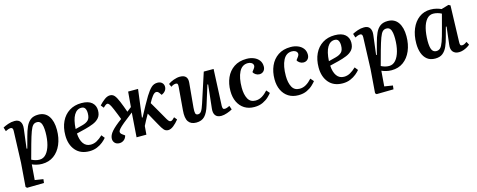

<svg xmlns="http://www.w3.org/2000/svg" viewBox="-33 -1216 5304 2133"><g transform="rotate(-15 2619.0 -150.0)"><path d="M104 -421Q106 -461 79 -461Q66 -461 48.5 -455Q31 -449 19 -442L5 -487Q28 -500 65 -513Q102 -526 140 -526Q186 -526 205.5 -497Q225 -468 219 -419L191 -195L199 -193L234 -323Q250 -385 270.5 -430.5Q291 -476 324 -501Q357 -526 412 -526Q490 -526 530.5 -468Q571 -410 571 -310Q571 -216 539.5 -142.5Q508 -69 451 -27.5Q394 14 315 14Q282 14 251 6Q220 -2 202 -11L188 166L284 181L279 224L84 227L70 213L91 -60ZM377 -449Q350 -449 332.5 -431.5Q315 -414 297.5 -367Q280 -320 255 -231L209 -63Q230 -52 253 -45.5Q276 -39 301 -39Q345 -39 376.5 -75Q408 -111 425 -173.5Q442 -236 442 -316Q442 -352 437 -382.5Q432 -413 418 -431Q404 -449 377 -449Z M909 -526Q989 -526 1028.5 -491.5Q1068 -457 1068 -400Q1068 -347 1041.5 -316Q1015 -285 971.5 -267.5Q928 -250 877 -237L775 -212Q779 -138 809 -95.5Q839 -53 893 -53Q930 -53 963 -71Q996 -89 1032 -123L1061 -86Q1045 -66 1016.5 -42.5Q988 -19 948.5 -2.5Q909 14 861 14Q758 14 701.5 -52Q645 -118 645 -225Q645 -315 677.5 -383Q710 -451 769.5 -488.5Q829 -526 909 -526ZM950 -399Q950 -434 937.5 -455Q925 -476 895 -476Q843 -476 811.5 -423Q780 -370 774 -264L856 -285Q903 -297 926.5 -321Q950 -345 950 -399Z M1518 -196H1526Q1561 -262 1591 -316.5Q1621 -371 1646 -412Q1682 -470 1712 -498Q1742 -526 1784 -526Q1817 -526 1836 -507.5Q1855 -489 1855 -462Q1855 -435 1839 -415Q1823 -395 1796 -383L1776 -411Q1760 -432 1740.5 -429.5Q1721 -427 1699 -398Q1689 -386 1678 -368Q1667 -350 1654 -326Q1674 -292 1696 -254Q1718 -216 1739 -179Q1764 -134 1777.5 -111.5Q1791 -89 1799.5 -82Q1808 -75 1818 -75Q1828 -75 1839.5 -84Q1851 -93 1864 -107L1890 -75Q1861 -38 1828 -12Q1795 14 1766 14Q1737 14 1718 -6.5Q1699 -27 1669 -83Q1651 -115 1630 -153Q1609 -191 1592 -222Q1571 -185 1554 -154Q1537 -123 1525 -98L1517 0H1404L1424 -280Q1353 -226 1312.5 -192.5Q1272 -159 1255 -139Q1238 -119 1238 -106Q1238 -89 1257 -75L1287 -53Q1279 -21 1256.5 -3.5Q1234 14 1205 14Q1172 14 1153 -5.5Q1134 -25 1134 -54Q1134 -95 1172.5 -139Q1211 -183 1291 -241Q1280 -270 1268 -300.5Q1256 -331 1242 -364Q1223 -409 1210.5 -426.5Q1198 -444 1186 -444Q1175 -444 1163.5 -435Q1152 -426 1137 -412L1111 -445Q1141 -478 1174 -502.5Q1207 -527 1238 -527Q1269 -527 1289 -504Q1309 -481 1331 -428Q1344 -396 1355.5 -366Q1367 -336 1379 -301L1430 -341L1445 -515H1559Z M1906 -479Q1929 -497 1969 -511.5Q2009 -526 2042 -526Q2135 -526 2126 -434L2100 -154Q2096 -109 2101.5 -89.5Q2107 -70 2131 -70Q2154 -70 2169.5 -92.5Q2185 -115 2204 -174L2314 -512H2427L2408 -92Q2408 -71 2413 -61.5Q2418 -52 2433 -52Q2445 -52 2460 -57Q2475 -62 2490 -70L2505 -26Q2482 -12 2444 1Q2406 14 2377 14Q2329 14 2308.5 -14.5Q2288 -43 2295 -96L2324 -361L2316 -363L2246 -139Q2222 -60 2186.5 -23Q2151 14 2089 14Q2027 14 1999 -26.5Q1971 -67 1979 -156L2001 -421Q2003 -445 1998 -454Q1993 -463 1978 -463Q1965 -463 1950.5 -457.5Q1936 -452 1923 -442Z M2808 -526Q2854 -526 2891.5 -510.5Q2929 -495 2951 -466Q2973 -437 2973 -395Q2973 -363 2954 -343Q2935 -323 2905 -323Q2883 -323 2863 -335.5Q2843 -348 2835 -367L2856 -395Q2875 -419 2871.5 -437Q2868 -455 2851 -465.5Q2834 -476 2810 -476Q2743 -476 2709 -409Q2675 -342 2675 -229Q2675 -151 2701.5 -101.5Q2728 -52 2788 -52Q2828 -52 2863 -73Q2898 -94 2930 -130L2962 -93Q2950 -77 2923.5 -51.5Q2897 -26 2855.5 -6Q2814 14 2757 14Q2691 14 2643.5 -16Q2596 -46 2570 -100Q2544 -154 2544 -226Q2544 -310 2574 -378Q2604 -446 2663 -486Q2722 -526 2808 -526Z M3315 -526Q3361 -526 3398.5 -510.5Q3436 -495 3458 -466Q3480 -437 3480 -395Q3480 -363 3461 -343Q3442 -323 3412 -323Q3390 -323 3370 -335.5Q3350 -348 3342 -367L3363 -395Q3382 -419 3378.5 -437Q3375 -455 3358 -465.5Q3341 -476 3317 -476Q3250 -476 3216 -409Q3182 -342 3182 -229Q3182 -151 3208.5 -101.5Q3235 -52 3295 -52Q3335 -52 3370 -73Q3405 -94 3437 -130L3469 -93Q3457 -77 3430.5 -51.5Q3404 -26 3362.5 -6Q3321 14 3264 14Q3198 14 3150.5 -16Q3103 -46 3077 -100Q3051 -154 3051 -226Q3051 -310 3081 -378Q3111 -446 3170 -486Q3229 -526 3315 -526Z M3822 -526Q3902 -526 3941.5 -491.5Q3981 -457 3981 -400Q3981 -347 3954.5 -316Q3928 -285 3884.5 -267.5Q3841 -250 3790 -237L3688 -212Q3692 -138 3722 -95.5Q3752 -53 3806 -53Q3843 -53 3876 -71Q3909 -89 3945 -123L3974 -86Q3958 -66 3929.5 -42.5Q3901 -19 3861.5 -2.5Q3822 14 3774 14Q3671 14 3614.5 -52Q3558 -118 3558 -225Q3558 -315 3590.5 -383Q3623 -451 3682.5 -488.5Q3742 -526 3822 -526ZM3863 -399Q3863 -434 3850.5 -455Q3838 -476 3808 -476Q3756 -476 3724.5 -423Q3693 -370 3687 -264L3769 -285Q3816 -297 3839.5 -321Q3863 -345 3863 -399Z M4124 -421Q4126 -461 4099 -461Q4086 -461 4068.5 -455Q4051 -449 4039 -442L4025 -487Q4048 -500 4085 -513Q4122 -526 4160 -526Q4206 -526 4225.5 -497Q4245 -468 4239 -419L4211 -195L4219 -193L4254 -323Q4270 -385 4290.5 -430.5Q4311 -476 4344 -501Q4377 -526 4432 -526Q4510 -526 4550.5 -468Q4591 -410 4591 -310Q4591 -216 4559.5 -142.5Q4528 -69 4471 -27.5Q4414 14 4335 14Q4302 14 4271 6Q4240 -2 4222 -11L4208 166L4304 181L4299 224L4104 227L4090 213L4111 -60ZM4397 -449Q4370 -449 4352.5 -431.5Q4335 -414 4317.5 -367Q4300 -320 4275 -231L4229 -63Q4250 -52 4273 -45.5Q4296 -39 4321 -39Q4365 -39 4396.5 -75Q4428 -111 4445 -173.5Q4462 -236 4462 -316Q4462 -352 4457 -382.5Q4452 -413 4438 -431Q4424 -449 4397 -449Z M5139 -94Q5138 -71 5143 -61Q5148 -51 5164 -51Q5177 -51 5191.5 -58.5Q5206 -66 5219 -75L5238 -38Q5226 -27 5205.5 -15Q5185 -3 5160 5.5Q5135 14 5110 14Q5065 14 5041.5 -13.5Q5018 -41 5025 -94L5049 -297L5041 -298L5011 -188Q4996 -129 4976 -83.5Q4956 -38 4923.5 -12Q4891 14 4837 14Q4781 14 4745.5 -14Q4710 -42 4692.5 -90.5Q4675 -139 4675 -201Q4675 -295 4705.5 -368.5Q4736 -442 4792 -484Q4848 -526 4923 -526Q4963 -526 4995.5 -517Q5028 -508 5046 -499L5131 -524L5152 -513ZM4870 -63Q4897 -63 4915.5 -80.5Q4934 -98 4951.5 -146.5Q4969 -195 4993 -287L5036 -449Q5017 -460 4991 -467Q4965 -474 4941 -474Q4897 -474 4866.5 -438.5Q4836 -403 4820.5 -341Q4805 -279 4804 -198Q4804 -125 4820 -94Q4836 -63 4870 -63Z"/></g></svg>

Font: Literata 36pt SemiBold
Style: Italic
Weight: 600
Italic angle: -2°
Designer: Latin by Veronika Burian and Jose Scaglione. Greek by Irene Vlachou. Cyrillic by Vera Evstafieva
Foundry: TypeTogether
Version: Version 3.002